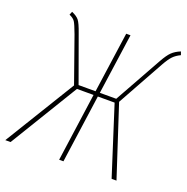

<svg xmlns="http://www.w3.org/2000/svg" viewBox="-135 -808 903 925"><g transform="rotate(20 316.5 -345.5)"><path d="M644 -674Q621 -663 606.5 -648Q592 -633 573 -599L441 -361L559 0H534L422 -350H336L287 0H265L314 -350H229L16 0H-11L210 -361L128 -593Q111 -639 102.5 -652Q94 -665 73 -674L80 -691Q106 -680 117.5 -665.5Q129 -651 145 -605L230 -370H317L361 -681H383L339 -370H423L558 -612Q578 -648 594.5 -664Q611 -680 638 -691Z"/></g></svg>

Font: Fira Sans Extra Condensed Thin
Style: Italic
Weight: 250
Width: 3
Italic angle: -8°
Designer: Carrois Corporate & Edenspiekermann AG
Foundry: Carrois Corporate GbR & Edenspiekermann AG
Version: Version 4.203